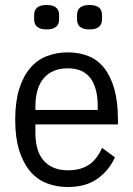

<svg xmlns="http://www.w3.org/2000/svg" viewBox="-20 -738 535 770"><path d="M252 12Q207 12 168 -3Q129 -18 101 -51Q73 -84 57 -135Q41 -186 41 -258Q41 -330 57 -381Q73 -432 101 -465Q129 -498 168 -513Q207 -528 252 -528Q297 -528 334.5 -513Q372 -498 398 -465Q424 -432 438.5 -381Q453 -330 453 -258V-239H122V-206Q122 -130 156.5 -92.5Q191 -55 252 -55Q304 -55 337 -77.5Q370 -100 389 -145L441 -107Q417 -54 370.5 -21Q324 12 252 12ZM252 -464Q190 -464 156 -425Q122 -386 122 -310V-297H372V-310Q372 -464 252 -464ZM167 -620Q117 -620 117 -660V-678Q117 -718 167 -718Q217 -718 217 -678V-660Q217 -620 167 -620ZM339 -620Q289 -620 289 -660V-678Q289 -718 339 -718Q389 -718 389 -678V-660Q389 -620 339 -620Z"/></svg>

Font: IBM Plex Sans Condensed
Style: Regular
Weight: 400
Width: 3
Designer: Mike Abbink, Paul van der Laan, Pieter van Rosmalen
Foundry: Bold Monday
Version: Version 1.1